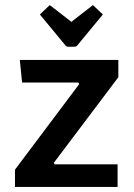

<svg xmlns="http://www.w3.org/2000/svg" viewBox="-20 -736 526 756"><path d="M288 -411H67L58 -500H446V-432L192 -95L195 -89H443V0H39V-68L292 -405ZM261 -650 346 -716 385 -679 285 -558Q281 -552 273 -552H249Q241 -552 237 -558L137 -679L176 -716Z"/></svg>

Font: Changa Medium
Style: Regular
Weight: 500
Designer: Eduardo Rodriguez Tunni
Foundry: Eduardo Rodriguez Tunni
Version: Version 2.002; ttfautohint (v1.5) -l 8 -r 50 -G 150 -x 14 -H